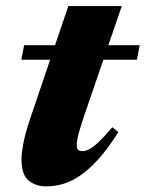

<svg xmlns="http://www.w3.org/2000/svg" viewBox="-20 -614 492 648"><path d="M52 -412.5 61.5 -461.5H451.5L442 -412.5ZM264 -223Q253 -190 247.5 -170.8Q242 -151.5 240.5 -141Q239 -130.5 239 -123.5Q239 -112.5 244 -108.2Q249 -104 258.5 -104Q269 -104 282 -110.8Q295 -117.5 313.5 -135.2Q332 -153 359 -184.5L379.5 -168.5Q343.5 -111 310.5 -75Q277.5 -39 247.2 -19.2Q217 0.5 189.2 7.8Q161.5 15 136 15Q100.5 15 76.5 -4.8Q52.5 -24.5 52.5 -77.5Q52.5 -96.5 58.8 -130Q65 -163.5 81 -211L210.5 -593.5H391Z"/></svg>

Font: Newsreader 36pt ExtraBold
Style: Italic
Weight: 800
Italic angle: -17°
Designer: Hugues Gentile
Foundry: Production Type
Version: Version 1.003